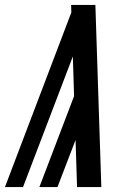

<svg xmlns="http://www.w3.org/2000/svg" viewBox="-21 -755 541 775"><path d="M290 0 284 -190 211 0H138L278 -367L273 -527L72 0H-1L267 -705L266 -735Q291 -735 315.5 -735Q340 -735 364 -735L388 0Z"/></svg>

Font: Iosevka SS04 Semibold Oblique
Style: Regular
Weight: 600
Italic angle: -9°
Monospace: yes
Designer: Belleve Invis
Foundry: Belleve Invis
Version: Version 19.0.0; ttfautohint (v1.8.4)